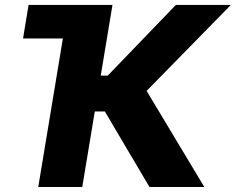

<svg xmlns="http://www.w3.org/2000/svg" viewBox="-20 -747 942 767"><path d="M94.1 -727.3H429.3L382.5 -445H410.5L682.5 -727.3H902.3L565.7 -383.9L796.2 0H577.1L398.8 -301.8H358.7L308.6 0H132.8L231.2 -593.4H72.1Z"/></svg>

Font: Inter P Extra Bold
Style: Italic
Weight: 800
Italic angle: 9.39999°
Designer: Rasmus Andersson
Foundry: rsms
Version: Version 3.018;git-588b23468